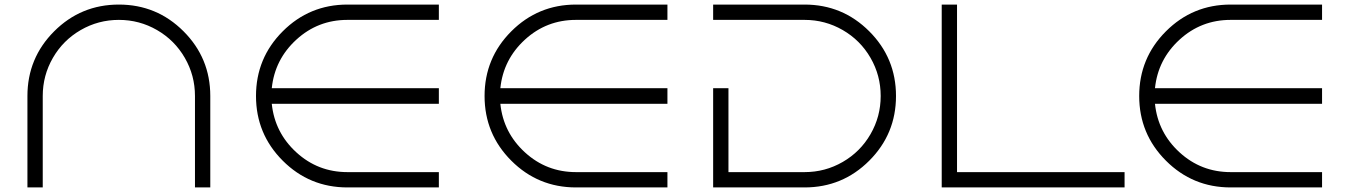

<svg xmlns="http://www.w3.org/2000/svg" viewBox="-20 -820 5904 840"><path d="M900 -400V0H833V-400Q833 -490 788.5 -567Q744 -644 667 -688.5Q590 -733 500 -733Q410 -733 333 -688.5Q256 -644 211.5 -567Q167 -490 167 -400V0H100V-400Q100 -566 217 -683Q334 -800 500 -800Q666 -800 783 -683Q900 -566 900 -400Z M1500 -800H1900V-733H1500Q1371 -733 1276.5 -646.5Q1182 -560 1169 -434H1900V-366H1169Q1182 -240 1276.5 -153.5Q1371 -67 1500 -67H1900V0H1500Q1334 0 1217 -117Q1100 -234 1100 -400Q1100 -566 1217 -683Q1334 -800 1500 -800Z M2500 -800H2900V-733H2500Q2371 -733 2276.5 -646.5Q2182 -560 2169 -434H2900V-366H2169Q2182 -240 2276.5 -153.5Q2371 -67 2500 -67H2900V0H2500Q2334 0 2217 -117Q2100 -234 2100 -400Q2100 -566 2217 -683Q2334 -800 2500 -800Z M3500 -800Q3666 -800 3783 -683Q3900 -566 3900 -400Q3900 -234 3783 -117Q3666 0 3500 0H3100V-434H3167V-67H3500Q3590 -67 3667 -111.5Q3744 -156 3788.5 -233Q3833 -310 3833 -400Q3833 -490 3788.5 -567Q3744 -644 3667 -688.5Q3590 -733 3500 -733H3100V-800Z M4683 -67H4840H4900V0H4683H4100V-52V-67V-800H4167V-67Z M5364 -800H5764V-733H5364Q5235 -733 5140.5 -646.5Q5046 -560 5033 -434H5764V-366H5033Q5046 -240 5140.5 -153.5Q5235 -67 5364 -67H5764V0H5364Q5198 0 5081 -117Q4964 -234 4964 -400Q4964 -566 5081 -683Q5198 -800 5364 -800Z"/></svg>

Font: Dune Rise
Style: Regular
Weight: 400
Version: Version 001.000